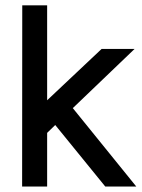

<svg xmlns="http://www.w3.org/2000/svg" viewBox="-20 -682 530 716"><path d="M488.3 13.7H372.6L186 -215.8L155.8 -186.5V13.7H62.5L63 -662.1H155.8V-308.1L358.9 -499.5H481.9L251.5 -278.8Z"/></svg>

Font: Potro Sans Bangla
Style: Bold
Weight: 700
Designer: Jayed Ahsan Saad
Foundry: Codepotro
Version: Potro Sans Bangla;Version 0.996;CodepotroFonts;